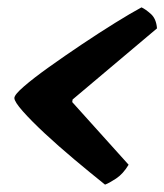

<svg xmlns="http://www.w3.org/2000/svg" viewBox="-20 -538 446 521"><path d="M265 -37Q225 -69 181.5 -105.5Q138 -142 101.5 -176Q65 -210 42 -236Q19 -262 19 -272Q19 -281 45 -303.5Q71 -326 113 -356Q155 -386 202 -417.5Q249 -449 292.5 -476Q336 -503 364 -518Q375 -513 389.5 -500Q404 -487 406 -461L177 -268L176 -261L329 -91Q314 -66 295 -53.5Q276 -41 265 -37Z"/></svg>

Font: Texturina Medium 12pt Black
Style: Italic
Weight: 900
Italic angle: -11°
Version: Version 1.002